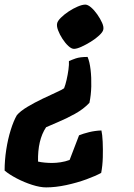

<svg xmlns="http://www.w3.org/2000/svg" viewBox="-71 -521 581 833"><path d="M250 -309Q239 -309 225.5 -321.5Q212 -334 200 -352.5Q188 -371 181 -389.5Q174 -408 177 -420Q179 -430 193 -444Q207 -458 226.5 -471Q246 -484 266 -492.5Q286 -501 299 -501Q310 -501 324 -489Q338 -477 351 -458.5Q364 -440 372 -422Q380 -404 377 -392Q375 -382 359.5 -367.5Q344 -353 323 -340Q302 -327 282 -318Q262 -309 250 -309ZM129 292Q103 292 68.5 281Q34 270 1.5 253Q-31 236 -51 219Q-51 175 -44 129Q-37 83 -24.5 43Q-12 3 2 -21Q17 -39 48 -57.5Q79 -76 113.5 -92.5Q148 -109 174.5 -121Q201 -133 207 -138Q213 -153 218 -175Q223 -197 226 -219Q229 -241 228 -256Q239 -261 257.5 -267.5Q276 -274 309 -274Q318 -253 322 -218.5Q326 -184 325 -146Q324 -108 317 -75Q292 -48 254 -27Q216 -6 181 8.5Q146 23 129 31Q92 86 94 180Q107 183 123.5 184.5Q140 186 155 186Q172 186 192 183Q212 180 231 173L272 66Q289 59 315 52.5Q341 46 369 45Q373 62 374.5 94Q376 126 375 162Q374 198 368 229Q345 242 304 257Q263 272 216.5 282Q170 292 129 292Z"/></svg>

Font: Texturina Black
Style: Italic
Weight: 900
Italic angle: -11°
Designer: Guillermo Torres Carreño
Foundry: Omnibus-Type
Version: Version 1.002; ttfautohint (v1.8.3)